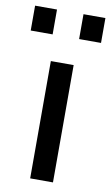

<svg xmlns="http://www.w3.org/2000/svg" viewBox="-120 -762 466 806"><g transform="rotate(10 113.0 -359.0)"><path d="M68.3 0V-500H165.5V0ZM169.1 -611.6V-717.6H262.5V-611.6ZM-37.2 -611.6V-717.6H56.2V-611.6Z"/></g></svg>

Font: TitilliumWeb ExtraLight
Style: Regular
Weight: 400
Designer: Mohamed Gaber, Accademia di Belle Arti di Urbino and others
Foundry: Kief Type Foundry, Accademia di Belle Arti di Urbino and others
Version: Version 3.000; ttfautohint (v1.8.2)